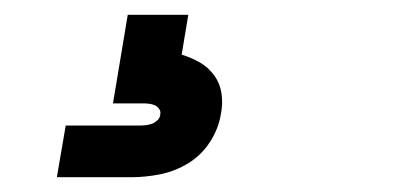

<svg xmlns="http://www.w3.org/2000/svg" viewBox="-20 -20 540 260"><path d="M57 220 69 150H169Q173 150 177.5 149.5Q182 149 186 147.5Q190 146 193.5 142.5Q197 139 197 135Q198 131 195.5 127.5Q193 124 189.5 122.5Q186 121 182 120.5Q178 120 174 120H133L153 0H235L226 54Q239 58 250.5 64.5Q262 71 270 82Q278 93 280 107Q282 121 279 135Q276 154 264.5 172Q253 190 235 201Q217 212 197 216Q177 220 157 220Z"/></svg>

Font: Iosevka Curly Slab Oblique
Style: Bold
Weight: 700
Italic angle: -9°
Monospace: yes
Designer: Belleve Invis
Foundry: Belleve Invis
Version: Version 11.1.0; ttfautohint (v1.8.3)